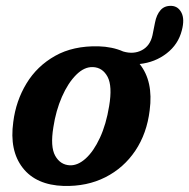

<svg xmlns="http://www.w3.org/2000/svg" viewBox="-20 -620 641 651"><path d="M314 -463Q361.5 -461.5 397.5 -445.5Q433 -435 461 -449.8Q489 -464.5 497 -500.5L505.5 -543Q510.5 -570 524.5 -585.8Q538.5 -601.5 562.5 -600Q584.5 -598.5 595.5 -576.5Q606.5 -554.5 596.5 -517Q584.5 -469.5 545 -439Q505.5 -408.5 453.5 -403Q500.5 -344.5 487.5 -246Q478 -167.5 438.8 -109Q399.5 -50.5 337.2 -19Q275 12.5 196 10.5Q102.5 7.5 57 -51Q11.5 -109.5 25 -206.5Q34 -278 69.8 -337Q105.5 -396 166.8 -430.5Q228 -465 314 -463ZM217 -59.5Q244 -58.5 270.8 -82.8Q297.5 -107 318.8 -152.8Q340 -198.5 350 -260Q361.5 -328 344.8 -359.5Q328 -391 295.5 -392.5Q266 -394 238.2 -366.2Q210.5 -338.5 190 -291.8Q169.5 -245 161 -189Q150 -122.5 167.2 -91.8Q184.5 -61 217 -59.5Z"/></svg>

Font: Fraunces 72pt S100 SemiBold
Style: Italic
Weight: 600
Italic angle: -16°
Version: Version 1.000; ttfautohint (v1.8.3)